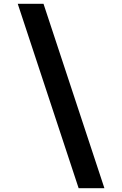

<svg xmlns="http://www.w3.org/2000/svg" viewBox="-20 -843 640 1006"><path d="M392 143 73 -823H208L527 143Z"/></svg>

Font: Iosevka Slab XBdEx
Style: Regular
Weight: 800
Width: 7
Monospace: yes
Designer: Belleve Invis
Foundry: Belleve Invis
Version: Version 11.1.0; ttfautohint (v1.8.3)